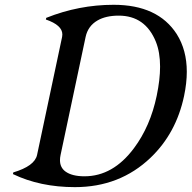

<svg xmlns="http://www.w3.org/2000/svg" viewBox="-20 -767 795 797"><path d="M330.6 -35.2Q449.2 -35.2 536.1 -151.9Q604 -242.7 630.4 -369.1Q644.5 -436.5 644.5 -490.2Q644.5 -550.3 627 -593.8Q583 -702.1 472.7 -702.1Q419.4 -702.1 384.8 -682.1Q345.2 -659.2 335.4 -613.8L231.4 -123.5Q229 -112.3 229 -102.1Q229 -71.8 251.5 -55.2Q278.8 -35.2 330.6 -35.2ZM291 9.8Q146.5 9.8 33.7 -44.4L35.2 -51.3Q123.5 -77.6 133.8 -123.5L237.8 -613.8Q238.8 -619.1 238.8 -624Q238.8 -662.6 170.4 -686L171.9 -692.9Q307.6 -747.1 451.7 -747.1Q635.7 -747.1 713.9 -625Q755.4 -559.1 755.4 -469.2Q755.4 -422.4 744.1 -368.7Q711.4 -213.9 605 -112.3Q477.1 9.8 291 9.8Z"/></svg>

Font: Modern Antiqua
Style: Book Oblique
Weight: 400
Italic angle: -12°
Designer: Wojciech Kalinowski "wmk69" (wmk69@o2.pl)
Foundry: Wojciech Kalinowski "wmk69" (wmk69@o2.pl)
Version: Version 3.1.0; 2021-05-28